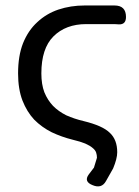

<svg xmlns="http://www.w3.org/2000/svg" viewBox="-20 -506 506 701"><path d="M367 155Q351 184 318 170Q285 157 304 131L323 106L334 70Q334 60 331 51Q328 42 318 34Q309 26 291 18Q274 11 245 4Q205 -6 169 -23Q133 -41 105 -69Q78 -98 62 -139Q46 -181 46 -238Q46 -302 64 -348Q83 -395 116 -425Q149 -456 193 -471Q238 -486 289 -486H398Q440 -486 440 -444Q440 -416 414 -417Q411 -418 373 -418Q336 -418 295 -418Q220 -418 175 -373Q131 -329 131 -238Q131 -198 142 -169Q154 -140 174 -119Q194 -99 222 -85Q251 -72 285 -64Q355 -47 381 -21Q408 4 408 50Q408 73 393 109Z"/></svg>

Font: Swei Gothic CJK TC Regular
Style: Regular
Weight: 400
Version: Version 2.129